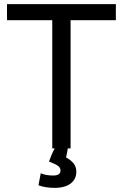

<svg xmlns="http://www.w3.org/2000/svg" viewBox="-20 -717 597 933"><path d="M301 48C304 34 308 18 309 4H323V-619H543V-697H14V-619H234V4H246C235 23 225 49 218 68C254 83 274 90 274 112C274 128 262 135 241 136C214 136 193 132 178 125L167 183C184 191 217 196 245 196C324 196 351 156 351 118C351 84 331 65 301 48Z"/></svg>

Font: Repo
Style: Regular
Weight: 400
Designer: Stefan Peev
Foundry: Context Ltd
Version: Version 0.000